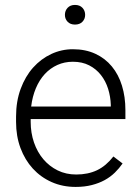

<svg xmlns="http://www.w3.org/2000/svg" viewBox="-20 -734 557 764"><path d="M280.8 9.8Q229 9.8 185.5 -9.5Q142.1 -28.8 110.6 -63.2Q79.1 -97.7 61.5 -145Q43.9 -192.4 43.9 -249V-270Q43.9 -331.1 62.3 -380.6Q80.6 -430.2 111.8 -465.1Q143.1 -500 183.8 -519Q224.6 -538.1 270 -538.1Q320.3 -538.1 359.4 -520Q398.4 -502 425 -469.7Q451.7 -437.5 465.3 -393.1Q479 -348.6 479 -295.9V-260.3H102.1V-249Q102.1 -205.6 115.2 -167.2Q128.4 -128.9 152.3 -100.6Q176.3 -72.3 209.5 -55.9Q242.7 -39.6 283.2 -39.6Q330.1 -39.6 366 -56.6Q401.9 -73.7 431.2 -111.3L467.8 -83.5Q454.6 -64.5 437.3 -47.4Q419.9 -30.3 397 -17.6Q374 -4.9 345.2 2.4Q316.4 9.8 280.8 9.8ZM270 -488.3Q236.8 -488.3 208.5 -475.6Q180.2 -462.9 158.4 -439.5Q136.7 -416 122.8 -383.1Q108.9 -350.1 104 -310.1H420.9V-316.4Q419.9 -349.6 410.2 -380.6Q400.4 -411.6 381.6 -435.5Q362.8 -459.5 335 -473.9Q307.1 -488.3 270 -488.3ZM238.3 -674.8Q238.3 -691.4 249 -702.9Q259.8 -714.4 278.3 -714.4Q297.4 -714.4 308.1 -702.9Q318.8 -691.4 318.8 -674.8Q318.8 -658.7 308.1 -647.5Q297.4 -636.2 278.3 -636.2Q259.8 -636.2 249 -647.5Q238.3 -658.7 238.3 -674.8Z"/></svg>

Font: Melbourne
Style: Light
Weight: 300
Designer: Google
Version: Version 2.000980; 2014